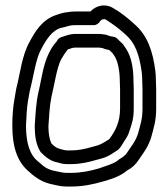

<svg xmlns="http://www.w3.org/2000/svg" viewBox="-20 -680 615 702"><path d="M501 -354V-283C501 -245 493.6 -225.2 484.9 -192.8C476.1 -164.1 463.9 -150.9 445.1 -122.7C433.5 -104.8 421.3 -103.4 407.8 -91.1C391.9 -80 366.9 -73.4 340.3 -63.8C309.6 -55.1 277.4 -48 241 -48H223C210.3 -48 199.7 -51.2 182.8 -54.5C154.7 -59.8 142 -68.9 122 -87.4C121.5 -87.8 120.7 -88.4 120.3 -88.7C89.7 -112.5 75.2 -154.6 75 -221.3C76.9 -254.8 77.7 -284.7 82.6 -312.7L88.4 -345.6C103.4 -402.9 110.5 -464.7 130.9 -501C151.1 -538.7 170.2 -567 200.8 -577.6C229.9 -582.9 229 -588 256 -588H323C334.1 -588 343.1 -597 346.6 -603.3C351.2 -609.5 360.8 -612.2 367.5 -608C392.1 -592.2 414.8 -576 438.4 -554.3C473.3 -524.4 489.4 -481.9 498.2 -415.8C499.4 -406.5 500 -396.3 500 -386C500 -375.3 501 -364.7 501 -354ZM310.5 -638H256C246.2 -638 239.6 -637.6 228.7 -635.8C208.2 -633.8 195.9 -628.5 187.5 -625.9C133.6 -609 107.6 -563.5 87.1 -525.1C59.6 -475.4 53.1 -407.2 39.8 -357.4C39.7 -356.9 39.5 -356 39.4 -355.3L33.4 -321.3C27.5 -288.2 25 -254.2 25 -222C25 -149.1 39.7 -89.2 88.8 -49.9C109.8 -30.6 135.9 -12.5 173.2 -5.5C186.2 -2.9 202.2 2 223 2H241C284.4 2 322 -6.6 354.9 -16C380.1 -23.2 412.6 -32.2 439 -52C441.2 -53.6 443.9 -56.5 446.2 -57.6C462.7 -65.9 476.5 -79.2 486.9 -95.3C502.9 -119.3 521.4 -140.5 533.1 -179.2C541.3 -210.2 551 -237.4 551 -283V-354C551 -365 550.7 -375.3 550 -386.8C550 -397.4 549.2 -410.7 547.8 -422.2C538.4 -492.6 520 -549.7 471.6 -591.7C448.7 -612.7 423.2 -633.6 394.1 -650.3C363.7 -668.8 330.7 -659.4 310.5 -638ZM256 -556C235.2 -556 220.7 -549.4 211.5 -546.5C191.2 -541.9 188.4 -529.9 187.4 -528.7C173.6 -514.4 164.9 -497.7 158.6 -485.2C136.4 -440.6 130.5 -381.9 119.6 -338.7C111.4 -300 109.7 -260 107.1 -220.7C107 -220.1 107 -219.4 107 -219C107 -185.9 111 -153.1 126.6 -127.1C127.6 -125.4 129.2 -123.4 130.3 -122.3C142.8 -109.8 162.8 -90.8 189 -86.5C198.4 -84 207.9 -80 223 -80H241C274.3 -80 306.3 -87.7 330.9 -95L352.6 -100.9C360.4 -103 369.1 -106.2 376.1 -110.1L385.1 -115.1C393 -119.5 400.8 -126 406.2 -128.6C419.4 -135.3 430.4 -158.3 433.5 -162.7C441.2 -173.8 449 -185.1 453.9 -202.8C462.3 -227.7 469 -246.5 469 -283V-354C469 -364.6 468.5 -376.9 468 -384.9C467.9 -426.8 461.8 -470.3 440.8 -501.9L432.8 -513.9C428.8 -519.9 422 -525.9 416.2 -531.2L408.7 -538.7C404.4 -543 398.4 -545.6 392.5 -546C379.9 -546.7 371.5 -553.8 360.2 -554C358.6 -554.2 351.6 -556 342 -556ZM419 -354V-283C419 -235.2 402.7 -202 379.3 -171C368.4 -164.9 353.8 -154 338.7 -148.9L317.1 -143C293.7 -136 267 -130 241 -130H223C219 -130 212.3 -132.2 200.1 -135.3C189.1 -138 181.9 -141.7 168.1 -155.3C161.3 -168.5 157.1 -190.9 157 -218.2C159.5 -256 161.5 -295.1 168.4 -327.3C179.7 -373.2 186.9 -428.9 203 -462.1C212.5 -478.4 220.1 -489.6 227.8 -499.2C241.1 -503.5 245.9 -506 256 -506H342C343.7 -506 347.1 -505.3 353.5 -504.5C359.8 -501.7 369.5 -498.6 379.6 -497.1C383.7 -492.9 389.8 -487.5 391.9 -485.1L399.2 -474.1C410.6 -457 418 -420.9 418 -384C418 -374.6 419 -364.9 419 -354Z"/></svg>

Font: HoneyBee
Style: Str
Weight: 700
Foundry: Cannot Into Space Fonts
Version: Version 0.89